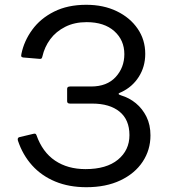

<svg xmlns="http://www.w3.org/2000/svg" viewBox="-20 -772 704 802"><path d="M340.8 10Q268.1 10 210.7 -13.8Q153.3 -37.6 114.1 -81.2Q74.8 -124.9 54.8 -184.8Q51.9 -196.1 60.1 -198.9L119.4 -213Q124.2 -214.3 127.3 -213.4Q130.5 -212.5 132.3 -207.5Q157.5 -136.4 210.1 -101Q262.8 -65.6 337.3 -65.6Q424.6 -65.6 472.6 -105Q520.7 -144.5 520.7 -207.5Q520.7 -271.9 479.4 -305.6Q438 -339.3 365.5 -339.3H272.7Q260.4 -339.3 260.4 -349.1V-400.9Q260.4 -410.7 272.7 -410.7H360.4Q426.7 -410.7 463.1 -450.2Q499.4 -489.8 499.4 -545.7Q499.4 -604.4 457.4 -641.9Q415.3 -679.5 342 -679.5Q291.1 -679.5 252.6 -660Q214 -640.6 190.1 -608.4Q166.2 -576.2 157.1 -536.3Q155.8 -530.7 153.9 -528.3Q152 -526 146.8 -526L76.6 -531.9Q70.7 -533.2 69.2 -535.6Q67.6 -538 69.4 -546.6Q80.3 -600.7 114.6 -647.7Q148.8 -694.8 205.8 -723.4Q262.7 -752 340.2 -752Q412.5 -752 468.1 -725Q523.6 -698.1 555.1 -651.9Q586.7 -605.8 586.7 -547.1Q586.7 -493.4 559.7 -451Q532.7 -408.6 486.6 -387.2Q475.6 -383.2 475.4 -380Q475.3 -376.7 486.3 -373.4Q520.2 -363.3 547.6 -340.7Q575.1 -318 591.8 -284.3Q608.5 -250.6 608.5 -206.5Q608.5 -145.7 576 -96.6Q543.5 -47.4 483.2 -18.7Q422.9 10 340.8 10Z"/></svg>

Font: Libre Franklin Thin
Style: Regular
Weight: 100
Designer: Pablo Impallari, Rodrigo Fuenzalida, Nhung Nguyen
Foundry: Impallari Type
Version: Version 3.000